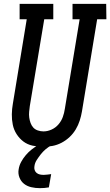

<svg xmlns="http://www.w3.org/2000/svg" viewBox="-20 -755 573 998"><path d="M204 8Q176 8 149 2Q122 -4 101.5 -19.5Q81 -35 66.5 -57.5Q52 -80 46.5 -106.5Q41 -133 41.5 -161Q42 -189 47 -217L119 -655H82V-735H257V-655H210L135 -204Q133 -189 131.5 -174Q130 -159 132 -144Q134 -129 139 -115.5Q144 -102 153 -92Q162 -82 176.5 -77Q191 -72 206 -72Q227 -72 248 -81.5Q269 -91 284 -108.5Q299 -126 306.5 -147Q314 -168 317 -189L394 -655H357V-735H532L533 -655H485L406 -176Q402 -152 394.5 -128.5Q387 -105 374 -83Q361 -61 342 -43Q323 -25 300 -13Q277 -1 252.5 3.5Q228 8 204 8ZM187 223Q164 223 142.5 218Q121 213 105 200.5Q89 188 81 167.5Q73 147 77 125Q80 105 90 86.5Q100 68 114 51.5Q128 35 144.5 22Q161 9 180 -2L191 -8H249L248 0Q231 9 217 21Q203 33 192 47Q181 61 171 76.5Q161 92 159 109Q157 119 160 128.5Q163 138 170.5 144Q178 150 187.5 152Q197 154 207 154Q217 154 227 152.5Q237 151 246 150L234 219Q223 221 211 222Q199 223 187 223Z"/></svg>

Font: Iosevka Curly Slab Medium
Style: Italic
Weight: 500
Italic angle: -9°
Monospace: yes
Designer: Belleve Invis
Foundry: Belleve Invis
Version: Version 22.1.2; ttfautohint (v1.8.4)